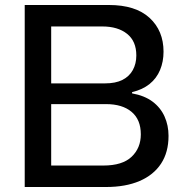

<svg xmlns="http://www.w3.org/2000/svg" viewBox="-20 -749 738 769"><path d="M79 0V-729H416Q523 -729 579 -677.5Q635 -626 635 -542Q635 -502 621 -468.5Q607 -435 579 -412.5Q551 -390 509 -380V-375Q559 -366 591 -342Q623 -318 639 -282.5Q655 -247 655 -205Q655 -139 625 -93.5Q595 -48 539 -24Q483 0 404 0ZM185 -86H394Q470 -86 507 -121Q544 -156 544 -211Q544 -270 507 -301Q470 -332 405 -332H173V-415H400Q443 -415 470.5 -429Q498 -443 512 -468.5Q526 -494 526 -527Q526 -584 489 -613.5Q452 -643 390 -643H185Z"/></svg>

Font: Mona Sans ExtraLight Medium
Style: Regular
Weight: 500
Version: Version 2.000